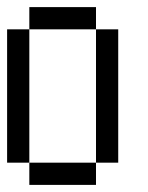

<svg xmlns="http://www.w3.org/2000/svg" viewBox="-20 -520 415 540"><path d="M62.5 -437.5V-500H125V-437.5ZM125 -437.5V-500H187.5V-437.5ZM187.5 -437.5V-500H250V-437.5ZM250 -375V-437.5H312.5V-375ZM250 -312.5V-375H312.5V-312.5ZM250 -250V-312.5H312.5V-250ZM250 -187.5V-250H312.5V-187.5ZM250 -125V-187.5H312.5V-125ZM250 -62.5V-125H312.5V-62.5ZM187.5 0V-62.5H250V0ZM125 0V-62.5H187.5V0ZM62.5 0V-62.5H125V0ZM0 -62.5V-125H62.5V-62.5ZM0 -125V-187.5H62.5V-125ZM0 -187.5V-250H62.5V-187.5ZM0 -250V-312.5H62.5V-250ZM0 -312.5V-375H62.5V-312.5ZM0 -375V-437.5H62.5V-375Z"/></svg>

Font: AprilSans
Style: Regular
Weight: 400
Designer: typesprite
Version: Version 1.001;PS 001.001;hotconv 1.0.88;makeotf.lib2.5.64775